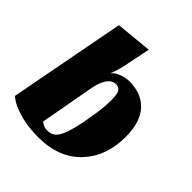

<svg xmlns="http://www.w3.org/2000/svg" viewBox="-200 -857 1014 1014"><g transform="rotate(45 307.0 -350.0)"><path d="M4 -48 128 -700 331 -720 300 -567Q289 -520 275 -487Q297 -515 345 -526Q359 -530 376 -530Q469 -530 520 -473.5Q571 -417 571 -308Q571 -166 490 -77Q403 20 245 20Q136 20 54 -16Q25 -29 4 -48ZM205 -57Q226 -39 252 -39Q278 -39 293 -49Q308 -59 319 -79Q349 -133 373 -298Q380 -345 380 -392Q380 -439 369.5 -454Q359 -469 339 -469Q278 -469 258 -350Z"/></g></svg>

Font: Sansita One
Style: Regular
Weight: 400
Version: Version 1.002